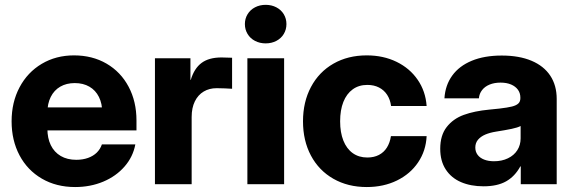

<svg xmlns="http://www.w3.org/2000/svg" viewBox="-20 -754 2349 786"><path d="M27.5 -257.4Q27.5 -335.4 60.1 -396.7Q92.7 -458.1 150.9 -492.7Q209.1 -527.3 282.9 -527.3Q358.1 -527.3 416.2 -493.5Q474.3 -459.6 506.5 -399Q538.7 -338.5 538.7 -260.6V-220.1H79.7V-314.3H466.8L398.6 -292.9Q398.6 -329.7 385 -357.1Q371.3 -384.6 345.9 -399.2Q320.6 -413.9 286.1 -413.9Q251.9 -413.9 226.6 -399.2Q201.4 -384.6 187.7 -357.1Q174 -329.7 174 -292.9V-227Q174 -188.5 187.9 -159.8Q201.9 -131.1 228.6 -115.4Q255.3 -99.8 292.3 -99.8Q318.8 -99.8 340.3 -107.5Q361.8 -115.2 376.3 -129.4Q390.7 -143.7 397.1 -162.8H534Q524.5 -111.9 489.9 -72.3Q455.4 -32.6 402.7 -10.4Q350 11.7 287.6 11.7Q210.4 11.7 151.4 -22.7Q92.3 -57.1 59.9 -118.2Q27.5 -179.3 27.5 -257.4Z M614.3 -515.6H759.6V-427H760.9Q775.2 -474.3 805.3 -496.5Q835.4 -518.8 886.7 -518.8Q907.2 -518.8 930.1 -517.6V-390.6Q912.7 -391.4 900.1 -392.2Q887.5 -393 867 -393Q836.9 -393 813.9 -379.3Q790.8 -365.6 777.7 -339.1Q764.6 -312.5 764.6 -275.2V0H614.3Z M992.7 -515.6H1143.1V0H992.7ZM982.5 -655.4Q982.5 -677.7 993.5 -695.8Q1004.4 -713.8 1023.9 -724Q1043.4 -734.2 1067.6 -734.2Q1091.8 -734.2 1111.3 -724Q1130.8 -713.8 1141.7 -695.8Q1152.6 -677.7 1152.6 -655.4Q1152.6 -633.1 1141.7 -614.9Q1130.8 -596.8 1111.3 -586.6Q1091.8 -576.4 1067.6 -576.4Q1043.4 -576.4 1023.9 -586.6Q1004.4 -596.8 993.5 -614.9Q982.5 -633.1 982.5 -655.4Z M1220.4 -257.4Q1220.4 -336.6 1253.1 -398Q1285.7 -459.4 1345 -493.4Q1404.3 -527.3 1481.3 -527.3Q1549.2 -527.3 1603.4 -500.9Q1657.6 -474.5 1689.9 -427.4Q1722.3 -380.4 1726.5 -320.1H1581Q1577.5 -346.2 1565 -365.6Q1552.4 -385.1 1531.6 -395.8Q1510.8 -406.4 1483.7 -406.4Q1449 -406.4 1424 -388.3Q1398.9 -370.1 1385.6 -336.7Q1372.4 -303.3 1372.4 -257.4Q1372.4 -212 1385.6 -178.6Q1398.9 -145.1 1424 -127.1Q1449.1 -109.2 1483.7 -109.2Q1511 -109.2 1531.3 -119.8Q1551.7 -130.5 1563.9 -150Q1576.2 -169.5 1580.4 -196.7H1726.5Q1723.7 -136.8 1691.7 -89.4Q1659.8 -41.9 1605 -15.1Q1550.2 11.7 1481.3 11.7Q1404 11.7 1344.7 -22.2Q1285.4 -56.1 1252.9 -117.1Q1220.4 -178.1 1220.4 -257.4Z M1782.2 -144.9Q1782.2 -200.1 1808.6 -233.9Q1835 -267.8 1878.6 -283.7Q1922.2 -299.6 1983.2 -305.3Q2007.3 -307.6 2024.4 -309.5Q2058.3 -313.5 2075.9 -317.9Q2093.5 -322.4 2101.8 -330.2Q2110.2 -338 2110.2 -351.8V-354.9Q2110.2 -372.9 2100.3 -386.6Q2090.4 -400.3 2072.2 -408.1Q2053.9 -415.8 2029.3 -415.8Q2003.8 -415.8 1984.3 -407.8Q1964.8 -399.8 1953.5 -385.2Q1942.1 -370.6 1940.4 -351.4H1799.4Q1802.8 -405.3 1831.4 -444.7Q1860 -484.1 1911.4 -505.3Q1962.8 -526.6 2034 -526.6Q2105.3 -526.6 2155.8 -505.3Q2206.2 -484.1 2232.6 -444.3Q2259 -404.5 2259 -349V0H2111.9V-72.7H2110Q2088 -32.1 2052 -11.7Q2016 8.7 1959.6 8.7Q1907 8.7 1867.1 -8.5Q1827.1 -25.8 1804.7 -60.4Q1782.2 -94.9 1782.2 -144.9ZM2111.3 -187.7V-238.1Q2099.2 -231.7 2074.6 -226.5Q2049.9 -221.3 2010.9 -215.2Q1985.6 -211.2 1966.7 -203.2Q1947.9 -195.1 1936.8 -182Q1925.8 -168.8 1925.8 -150Q1925.8 -132.8 1935.2 -120.2Q1944.6 -107.5 1962 -100.7Q1979.3 -93.9 2002.3 -93.9Q2034.6 -93.9 2059.4 -106Q2084.3 -118 2097.8 -139.2Q2111.3 -160.4 2111.3 -187.7Z"/></svg>

Font: Intratopia Thin
Style: Regular
Weight: 100
Designer: Rasmus Andersson
Foundry: rsms
Version: Version 3.000;Glyphs 3.2.3 (3260)